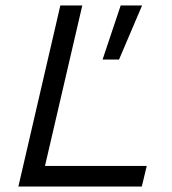

<svg xmlns="http://www.w3.org/2000/svg" viewBox="-20 -680 626 700"><path d="M144 -75H515L497 0H47L200 -660H280ZM498 -660 414 -463H354L420 -660Z"/></svg>

Font: Elaine Sans
Style: Italic
Weight: 400
Italic angle: -13°
Designer: Wei Huang
Foundry: Wei Huang
Version: Version 2.001;December 24, 2019;FontCreator 12.0.0.2547 64-b